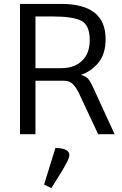

<svg xmlns="http://www.w3.org/2000/svg" viewBox="-20 -685 625 980"><path d="M161 -273V0H82V-665H293Q519 -665 519 -486Q519 -409 482 -364.5Q445 -320 393 -303Q418 -296 430 -282.5Q442 -269 457 -235L565 0H481L383 -209Q368 -240 351 -256.5Q334 -273 306 -273ZM161 -337H291Q359 -337 398.5 -374.5Q438 -412 438 -480Q438 -557 395 -579Q352 -601 248 -601H161ZM263 70 205 257 242 275Q300 185 320 146Q333 123 334 106Q334 72 263 70Z"/></svg>

Font: BreeCF
Style: Light
Weight: 300
Designer: Veronika Burian, Jos Scaglione
Foundry: TypeTogether
Version: Version 0.0.2